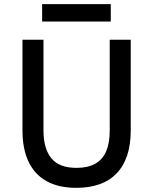

<svg xmlns="http://www.w3.org/2000/svg" viewBox="-20 -891 736 923"><path d="M348 12Q261.5 12 203.8 -20.2Q146 -52.5 117 -114.2Q88 -176 88 -264.5V-700H189V-264.5Q189 -177 226.5 -130.5Q264 -84 348 -84Q401.5 -84 437 -103.5Q472.5 -123 490 -162.8Q507.5 -202.5 507.5 -264.5V-700H608.5V-264.5Q608.5 -194.5 590.8 -142.5Q573 -90.5 539.2 -56Q505.5 -21.5 457 -4.8Q408.5 12 348 12ZM182.5 -787.5V-871H512.5V-787.5Z"/></svg>

Font: Overpass Medium
Style: Regular
Weight: 500
Designer: Delve Withrington, Dave Bailey, Thomas Jockin
Foundry: Delve Fonts LLC
Version: Version 4.000